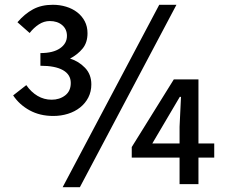

<svg xmlns="http://www.w3.org/2000/svg" viewBox="-20 -770 943 803"><path d="M707 -438H810V-170H876V-111H810V0H731V-111H531V-155ZM90 -414Q110 -385 137 -369Q164 -353 196 -353Q229 -353 252.5 -371Q276 -389 276 -423Q276 -458 243.5 -476.5Q211 -495 149 -495V-548Q202 -548 231 -568Q260 -588 260 -620Q260 -648 240 -665Q220 -682 188 -682Q164 -682 142.5 -668Q121 -654 104 -632L53 -677Q83 -712 118 -731Q153 -750 201 -750Q230 -750 256.5 -742Q283 -734 303 -718.5Q323 -703 334.5 -681Q346 -659 346 -631Q346 -592 325.5 -567Q305 -542 273 -525Q309 -514 335.5 -486.5Q362 -459 362 -417Q362 -387 349.5 -362.5Q337 -338 315 -320.5Q293 -303 264 -294Q235 -285 203 -285Q147 -285 104 -308.5Q61 -332 35 -371ZM646 -750H718L314 13H242ZM731 -170V-240L737 -365H732L617 -170Z"/></svg>

Font: Kinto Sans Med
Style: Regular
Weight: 500
Designer: Authors: Ryoko NISHIZUKA  (kana & ideographs); Paul D. Hunt (Latin, Greek & Cyrillic); Wenlong ZHANG  (bopomofo); Sandol
Foundry: Adobe Systems Incorporated, ookami Inc.
Version: Version 0.001